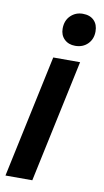

<svg xmlns="http://www.w3.org/2000/svg" viewBox="-97 -776 441 817"><g transform="rotate(10 123.5 -367.5)"><path d="M184 -595Q155 -595 137 -612.5Q119 -630 119 -658Q119 -693 140.5 -714Q162 -735 193 -735Q224 -735 241.5 -717.5Q259 -700 259 -670Q259 -637 238 -616Q217 -595 184 -595ZM-12 0 101 -530H217L104 0Z"/></g></svg>

Font: Radio Canada Big Medium
Style: Italic
Weight: 500
Italic angle: -12°
Designer: Étienne Aubert Bonn
Foundry: Coppers and Brasses
Version: Version 1.001